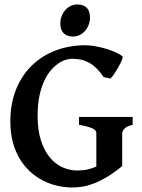

<svg xmlns="http://www.w3.org/2000/svg" viewBox="-20 -835 642 870"><path d="M534.7 -580.1Q537.1 -578.1 535.2 -571Q533.2 -564 528.6 -554.2Q523.9 -544.4 517.3 -532.7Q510.7 -521 504.2 -510.3Q497.6 -499.5 491.2 -491.2Q484.9 -482.9 480.5 -479L449.7 -485.8Q433.6 -509.3 417.2 -525.4Q400.9 -541.5 383.3 -551Q365.7 -560.5 346.7 -564.7Q327.6 -568.8 306.6 -568.8Q294.4 -568.8 278.1 -564Q261.7 -559.1 244.4 -547.4Q227.1 -535.6 210.2 -516.1Q193.4 -496.6 180.2 -468Q167 -439.5 158.7 -400.6Q150.4 -361.8 150.4 -311Q150.4 -245.6 165.5 -198.7Q180.7 -151.9 205.8 -121.6Q231 -91.3 263.2 -76.9Q295.4 -62.5 330.1 -62.5Q356.9 -62.5 378.2 -67.4Q399.4 -72.3 416.5 -80.6V-229.5Q416.5 -234.9 414.6 -240Q412.6 -245.1 404.8 -250Q397 -254.9 381.1 -259.8Q365.2 -264.6 337.9 -269.5V-305.2H581.1V-269.5Q553.2 -262.7 543.5 -251.7Q533.7 -240.7 533.7 -229.5V-82.5Q497.6 -52.7 466.1 -33.9Q434.6 -15.1 407.2 -4.4Q379.9 6.3 355.5 10.5Q331.1 14.6 309.1 14.6Q273.4 14.6 238.8 6.6Q204.1 -1.5 172.9 -17.8Q141.6 -34.2 114.7 -59.1Q87.9 -84 68.4 -117.2Q48.8 -150.4 37.8 -192.1Q26.9 -233.9 26.9 -284.2Q26.9 -365.2 52.7 -429.4Q78.6 -493.7 124.5 -538.3Q170.4 -583 232.4 -606.4Q294.4 -629.9 367.2 -629.9Q383.3 -629.9 405.5 -626.5Q427.7 -623 451.2 -616.7Q474.6 -610.4 496.8 -601.1Q519 -591.8 534.7 -580.1ZM387.7 -755.9Q387.7 -737.8 381.6 -722.2Q375.5 -706.5 365.2 -694.8Q355 -683.1 341.1 -676.3Q327.1 -669.4 311.5 -669.4Q283.2 -669.4 268.3 -684.6Q253.4 -699.7 253.4 -729Q253.4 -747.1 259.8 -762.7Q266.1 -778.3 276.6 -790Q287.1 -801.8 301 -808.3Q314.9 -814.9 330.1 -814.9Q357.4 -814.9 372.6 -800.3Q387.7 -785.6 387.7 -755.9Z"/></svg>

Font: Gentium Basic
Style: Bold
Weight: 700
Designer: J. Victor Gaultney and Annie Olsen
Foundry: SIL International
Version: Version 1.100